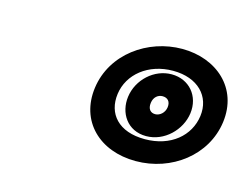

<svg xmlns="http://www.w3.org/2000/svg" viewBox="-50 -976 533 408"><g transform="rotate(15 216.5 -772.0)"><path d="M199.4 -772C205.4 -816.7 246.4 -850 300.9 -850C355.5 -850 387.4 -816.7 381.4 -772C375.4 -727.6 337 -694 279.8 -694C221.7 -694 193.4 -727.4 199.4 -772ZM149.4 -772C139.2 -696.6 193.2 -644 273.1 -644C351.9 -644 421.2 -696.4 431.4 -772C441.8 -849.3 383.1 -900 307.7 -900C232.2 -900 159.8 -849.3 149.4 -772ZM222.4 -772C217.5 -735.8 239.1 -701 280.8 -701C320.8 -701 354.3 -734.5 359.4 -772C364.7 -811.1 338.6 -842 299.8 -842C261.6 -842 227.6 -810.9 222.4 -772ZM272.4 -772C274.1 -785.1 283.3 -792 293.1 -792C304.3 -792 311.1 -784.9 309.4 -772C307.7 -759.5 297.5 -751 287.5 -751C277.2 -751 270.5 -758.2 272.4 -772Z"/></g></svg>

Font: Hussar Techniczny
Style: Bold 
Weight: 700
Foundry: Cannot Into Space Fonts
Version: Version 0.77